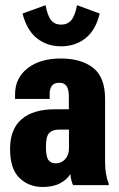

<svg xmlns="http://www.w3.org/2000/svg" viewBox="-20 -726 468 753"><path d="M219.7 -629.4Q194.8 -629.4 180.7 -646.5Q166.5 -663.6 158.7 -705.6L68.4 -672.9Q85 -607.4 124.8 -575.9Q164.6 -544.4 219.7 -544.4Q274.9 -544.4 314.9 -575.7Q355 -606.9 371.1 -672.9L282.2 -705.6Q273.9 -663.6 259.3 -646.5Q244.6 -629.4 219.7 -629.4ZM19.5 -142.1Q19.5 -63.5 56.2 -28.1Q92.8 7.3 147.5 7.3Q189 7.3 216.3 -7.6Q243.7 -22.5 255.9 -43.5Q256.8 -31.7 259.8 -19.5Q262.7 -7.3 266.6 0H406.2V-7.3Q399.4 -22.5 395.8 -43.7Q392.1 -64.9 392.1 -91.3V-338.4Q392.1 -423.3 345.2 -460Q298.3 -496.6 218.3 -496.6Q137.2 -496.6 88.1 -458.3Q39.1 -419.9 39.1 -356.4V-337.9H174.8V-359.9Q174.8 -377.9 183.6 -389.6Q192.4 -401.4 212.4 -401.4Q232.9 -401.4 241.5 -387.7Q250 -374 250 -349.1V-297.4H194.8Q110.4 -297.4 64.9 -258.5Q19.5 -219.7 19.5 -142.1ZM160.2 -150.4Q160.2 -191.9 173.3 -204.8Q186.5 -217.8 212.4 -217.8H250.5V-144.5Q250.5 -117.7 235.4 -101.6Q220.2 -85.4 199.2 -85.4Q179.2 -85.4 169.7 -98.6Q160.2 -111.8 160.2 -150.4Z"/></svg>

Font: Roboto Flex
Style: wght 700 wdth 25 opsz 34 GRAD 0.00 slnt 0.00 XTRA 468 XOPQ 96 YOPQ 79 YTLC 514 YTUC 712 YTAS 750 YTDE -203.00 YTFI 738
Weight: 700
Width: 1
Designer: Berlow after Robertson
Foundry: Google
Version: Version 3.100